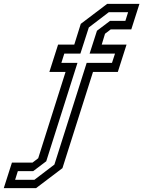

<svg xmlns="http://www.w3.org/2000/svg" viewBox="-128 -770 740 990"><path d="M-108.5 200 -66.5 68.5H39.5L69 46L210 -399H126.5L171.5 -540H255L288.5 -647L424.5 -750H591L549 -618.5H443L413.5 -596L396.5 -540H524.5L479.5 -399H351.5L194 97L58 200ZM-50 157H49.5L152.5 78.5L319 -446H449.5L465 -493.5H334L372 -611.5L439.5 -662.5H518.5L532.5 -707H433L330 -628.5L286.5 -493.5H203.5L188.5 -446H271.5L110.5 61.5L43 112.5H-36Z"/></svg>

Font: Tourney Medium
Style: Italic
Weight: 500
Italic angle: -12°
Version: Version 1.015